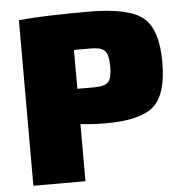

<svg xmlns="http://www.w3.org/2000/svg" viewBox="-51 -749 752 797"><g transform="rotate(-5 325.0 -350.0)"><path d="M56 0V-690Q158 -700 348 -700Q513 -700 573.5 -651Q634 -602 634 -465Q634 -330 578 -281Q522 -232 378 -232Q324 -232 273 -238V0ZM273 -385H343Q387 -385 402 -401Q417 -417 417 -465Q417 -514 402 -530.5Q387 -547 343 -547H273Z"/></g></svg>

Font: Exo 2.0 Black
Style: Regular
Weight: 900
Designer: Natanael Gama
Version: Version 1.001;PS 001.001;hotconv 1.0.70;makeotf.lib2.5.58329